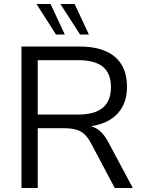

<svg xmlns="http://www.w3.org/2000/svg" viewBox="-20 -937 726 957"><path d="M642 0H552L432 -226Q410 -267 380.5 -282.5Q351 -298 300 -298H168V0H87V-705H377Q492 -705 552.5 -654Q613 -603 613 -504Q613 -422 566.5 -371.5Q520 -321 434 -308Q461 -300 481.5 -281Q502 -262 519 -230ZM370 -366Q452 -366 492.5 -400Q533 -434 533 -503Q533 -571 493 -604Q453 -637 370 -637H168V-366ZM259 -765 162 -917H232L303 -765ZM379 -765 281 -917H352L423 -765Z"/></svg>

Font: wassup Sans
Style: Regular
Weight: 400
Version: Version 2.001